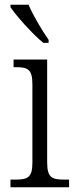

<svg xmlns="http://www.w3.org/2000/svg" viewBox="-20 -786 320 806"><path d="M162 -606H184V-619C157 -657 119 -721 100 -766H24V-756C47 -721 117 -642 162 -606ZM24 0H270V-32H253C198 -32 178 -39 178 -105V-536H37V-504H46C96 -504 116 -496 116 -432V-103C116 -39 95 -32 42 -32H24Z"/></svg>

Font: Noto Serif Sinhala SemiCondensed Light
Style: Regular
Weight: 300
Width: 4
Designer: Jelle Bosma - Monotype Design Team
Foundry: Monotype Imaging Inc.
Version: Version 2.007